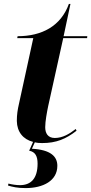

<svg xmlns="http://www.w3.org/2000/svg" viewBox="-20 -721 466 981"><path d="M195 10C268 10 317 -11 371 -53L367 -62C334 -36 299 -16 260 -16C224 -16 211 -41 211 -71C211 -101 220 -149 226 -178L303 -526H425L426 -536H305L340 -701H332C291 -587 193 -536 70 -536L68 -526H150L77 -191C70 -161 66 -135 66 -103C67 -47 98 -9 149 4L129 49C161 55 172 78 172 115C172 190 139 225 82 225C64 225 43 222 23 217L21 227C44 234 69 240 111 240C200 240 273 203 273 126C273 78 238 44 143 39L158 6C169 9 182 10 195 10Z"/></svg>

Font: Noto Serif Display
Style: Bold Italic
Weight: 700
Italic angle: -12°
Designer: Monotype Design Team
Foundry: Monotype Imaging Inc.
Version: Version 2.009